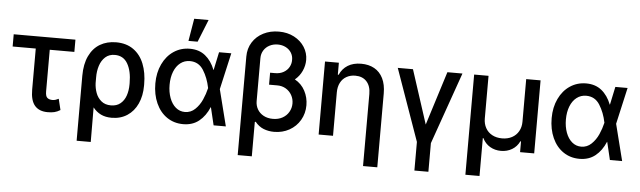

<svg xmlns="http://www.w3.org/2000/svg" viewBox="-55 -973 4628 1389"><g transform="rotate(5 2259.5 -278.5)"><path d="M461.9 -441.4H283.2V-139.6Q283.2 -103.5 297.1 -92.3Q311 -81.1 334 -81.1Q346.2 -81.1 356.7 -84.5Q367.2 -87.9 378.9 -93.8L398.4 -13.7Q376.5 0 355.7 4.9Q335 9.8 307.6 9.8Q245.1 9.8 213.4 -27.1Q181.6 -64 181.6 -142.6V-441.4H13.7V-530.3H461.9Z M757.8 -537.1Q831.5 -537.1 882.8 -501Q934.1 -464.8 959.7 -400.6Q985.4 -336.4 985.4 -252V-242.2Q985.4 -168 959.2 -110.8Q933.1 -53.7 884.8 -22Q836.4 9.8 771.5 9.8Q726.6 9.8 693.4 -6.3Q660.2 -22.5 635.7 -53.7L636.7 197.3H534.2V-274.4Q534.2 -359.9 562.5 -418.9Q590.8 -478 641.1 -507.6Q691.4 -537.1 757.8 -537.1ZM634.8 -230Q636.2 -193.4 648.7 -159.2Q661.1 -125 688.5 -102.1Q715.8 -79.1 758.8 -79.1Q800.3 -79.1 827.4 -101.3Q854.5 -123.5 867.2 -160.2Q879.9 -196.8 879.9 -242.2V-252Q879.9 -338.9 849.1 -392.1Q818.4 -445.3 755.9 -445.3Q714.4 -445.3 687 -420.7Q659.7 -396 647 -356.4Q634.3 -316.9 634.8 -271.5Z M1065.4 -265.6Q1065.4 -344.2 1095 -406.2Q1124.5 -468.3 1176.3 -502.7Q1228 -537.1 1293 -537.1Q1359.9 -537.1 1405 -500.7Q1450.2 -464.4 1475.6 -399.4H1477.1L1504.9 -530.3H1593.8L1533.7 -265.1L1600.6 0H1511.7L1481 -128.9H1479.5Q1452.6 -64.5 1406 -26.9Q1359.4 10.7 1291 10.7Q1224.6 10.7 1173.3 -24.2Q1122.1 -59.1 1093.8 -122.1Q1065.4 -185.1 1065.4 -265.6ZM1295.9 -78.1Q1338.9 -78.1 1370.1 -108.2Q1401.4 -138.2 1419.9 -179.9Q1438.5 -221.7 1448.2 -263.7L1448.7 -265.1L1448.2 -266.6Q1434.1 -337.9 1399.4 -393.1Q1364.7 -448.2 1300.8 -448.2Q1261.7 -448.2 1231.7 -425Q1201.7 -401.9 1185.3 -360.1Q1168.9 -318.4 1168.9 -264.6Q1168.9 -211.9 1184.8 -169.2Q1200.7 -126.5 1229.5 -102.3Q1258.3 -78.1 1295.9 -78.1ZM1304.7 -755.9H1409.2L1343.8 -592.8H1277.3Z M2137.7 -529.3Q2137.7 -488.3 2119.9 -449.2Q2102.1 -410.2 2068.4 -382.3Q2117.2 -355.5 2142.6 -307.1Q2168 -258.8 2168 -203.1Q2168 -143.6 2139.6 -95Q2111.3 -46.4 2061.8 -18.8Q2012.2 8.8 1951.2 8.8Q1910.2 8.8 1875 -5.1Q1839.8 -19 1812.5 -52.7L1806.6 -49.8V199.2H1704.1V-516.6Q1704.1 -574.7 1732.7 -620.4Q1761.2 -666 1811.3 -691.4Q1861.3 -716.8 1923.8 -716.8Q1985.8 -716.8 2034.7 -691.2Q2083.5 -665.5 2110.6 -622.6Q2137.7 -579.6 2137.7 -529.3ZM1934.6 -84Q1974.1 -84 2003.9 -100.6Q2033.7 -117.2 2050 -145.5Q2066.4 -173.8 2066.4 -207Q2066.4 -239.7 2051 -267.6Q2035.6 -295.4 2008.1 -311.8Q1980.5 -328.1 1946.3 -328.1H1885.7V-415H1921.9Q1958 -415 1984.1 -430.2Q2010.3 -445.3 2023.4 -469.5Q2036.6 -493.7 2036.1 -520.5Q2036.6 -549.8 2022 -573.2Q2007.3 -596.7 1981.4 -609.9Q1955.6 -623 1923.8 -623Q1891.6 -623 1864.7 -609.4Q1837.9 -595.7 1822.3 -570.8Q1806.6 -545.9 1806.6 -513.7V-202.1Q1806.6 -169.4 1822 -142.6Q1837.4 -115.7 1866.5 -99.9Q1895.5 -84 1934.6 -84Z M2378.9 0H2274.4V-530.3H2375V-443.4H2380.9Q2400.4 -487.8 2439.9 -512.5Q2479.5 -537.1 2537.1 -537.1Q2592.3 -537.1 2632.8 -514.4Q2673.3 -491.7 2695.6 -446.8Q2717.8 -401.9 2717.8 -336.9V199.2H2614.3V-324.2Q2614.3 -381.8 2584.5 -414.6Q2554.7 -447.3 2502 -447.3Q2466.3 -447.3 2438.2 -431.6Q2410.2 -416 2394.5 -386Q2378.9 -356 2378.9 -314.5Z M2913.1 -530.3 3040 -139.6 3163.1 -530.3H3272.5L3088.9 -8.8V199.2H2987.3V-8.8L2802.7 -530.3Z M3357.4 -530.3H3461.9V-220.7Q3461.9 -181.6 3478.8 -151.4Q3495.6 -121.1 3526.6 -104.5Q3557.6 -87.9 3598.6 -87.9Q3639.2 -87.9 3670.2 -104.5Q3701.2 -121.1 3718.3 -151.4Q3735.4 -181.6 3735.4 -220.7V-530.3H3839.8V0H3737.3V-78.1H3732.4Q3713.9 -39.1 3678.2 -18.1Q3642.6 2.9 3598.6 2.9Q3554.2 2.9 3518.8 -17.8Q3483.4 -38.6 3463.9 -78.1H3460V197.3H3357.4Z M3943.4 -265.6Q3943.4 -344.2 3972.9 -406.2Q4002.4 -468.3 4054.2 -502.7Q4106 -537.1 4170.9 -537.1Q4237.8 -537.1 4283 -500.7Q4328.1 -464.4 4353.5 -399.4H4355L4382.8 -530.3H4471.7L4411.6 -265.1L4478.5 0H4389.6L4358.9 -128.9H4357.4Q4330.6 -64.5 4283.9 -26.9Q4237.3 10.7 4168.9 10.7Q4102.5 10.7 4051.3 -24.2Q4000 -59.1 3971.7 -122.1Q3943.4 -185.1 3943.4 -265.6ZM4173.8 -78.1Q4216.8 -78.1 4248 -108.2Q4279.3 -138.2 4297.9 -179.9Q4316.4 -221.7 4326.2 -263.7L4326.7 -265.1L4326.2 -266.6Q4312 -337.9 4277.3 -393.1Q4242.7 -448.2 4178.7 -448.2Q4139.6 -448.2 4109.6 -425Q4079.6 -401.9 4063.2 -360.1Q4046.9 -318.4 4046.9 -264.6Q4046.9 -211.9 4062.7 -169.2Q4078.6 -126.5 4107.4 -102.3Q4136.2 -78.1 4173.8 -78.1Z"/></g></svg>

Font: Pretendard GOV Medium
Style: Regular
Weight: 500
Designer: Base glyphs from Inter by Rasmus Andersson; Hangeul glyphs from Noto Sans CJK(Source Han Sans) by Jang Soo-young and Kan
Foundry: Kil Hyung-jin
Version: Version 1.309